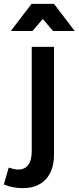

<svg xmlns="http://www.w3.org/2000/svg" viewBox="-72 -774 406 992"><path d="M20 102C4 101 -12 97 -27 92L-52 179C-21 192 12 198 46 198C97 198 136 183 165 152C193 122 207 79 207 24V-532H92V7C92 38 86 62 74 78C61 95 43 103 20 102ZM314 -614 207 -754H91L-16 -614H96L149 -676L202 -614Z"/></svg>

Font: Argentum Sans
Style: Regular
Weight: 400
Designer: Julieta Ulanovsky
Foundry: Julieta Ulanovsky
Version: Version 5.001;March 29, 2019;FontCreator 11.5.0.2425 64-bit